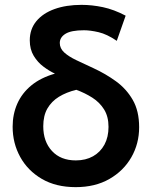

<svg xmlns="http://www.w3.org/2000/svg" viewBox="-20 -755 624 790"><path d="M291.5 15Q210 15 152 -19Q94 -53 63 -109.5Q32 -166 32 -233.5Q32 -285 51.2 -328.5Q70.5 -372 109.2 -403.8Q148 -435.5 206 -452Q182.5 -463 158.8 -480.8Q135 -498.5 118.8 -525.2Q102.5 -552 102.5 -589Q102.5 -635 129.5 -667.8Q156.5 -700.5 204.5 -717.8Q252.5 -735 315.5 -735Q358.5 -735 403.5 -725.5Q448.5 -716 497 -690.5L460.5 -587Q420 -614.5 385.8 -622.5Q351.5 -630.5 325.5 -630.5Q273 -630.5 249.5 -616Q226 -601.5 226 -578Q226 -556 244.2 -539.2Q262.5 -522.5 294 -507.5Q325.5 -492.5 364.5 -474.5Q414.5 -451.5 457.2 -420.5Q500 -389.5 526.2 -344Q552.5 -298.5 552.5 -231.5Q552.5 -164 520.5 -108Q488.5 -52 430 -18.5Q371.5 15 291.5 15ZM292 -95Q332.5 -95 362.8 -112Q393 -129 409.8 -160Q426.5 -191 426.5 -233Q426.5 -275.5 408.2 -304.8Q390 -334 359.8 -353.2Q329.5 -372.5 294 -385.5Q253 -375.5 222.5 -356.8Q192 -338 175 -308.5Q158 -279 158 -235.5Q158 -172.5 193.8 -133.8Q229.5 -95 292 -95Z"/></svg>

Font: Geologica Cursive Medium
Style: Regular
Weight: 500
Designer: Sindre Bremnes, Frode Helland
Foundry: Monokrom Skriftforlag AS
Version: Version 1.010;gftools[0.9.28]